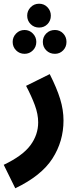

<svg xmlns="http://www.w3.org/2000/svg" viewBox="-59 -781 433 1031"><path d="M23 230 -39 104Q62 56 104 -0.5Q146 -57 146 -124Q146 -168 128 -216.5Q110 -265 81 -320L208 -383Q246 -308 264 -249.5Q282 -191 282 -134Q282 -22 222.5 70.5Q163 163 23 230ZM151 -633Q124 -633 105.5 -651.5Q87 -670 87 -697Q87 -723 105.5 -742Q124 -761 151 -761Q178 -761 196 -742Q214 -723 214 -697Q214 -670 196 -651.5Q178 -633 151 -633ZM73 -492Q46 -492 27.5 -510.5Q9 -529 9 -556Q9 -582 27.5 -601Q46 -620 73 -620Q99 -620 117.5 -601Q136 -582 136 -556Q136 -529 117.5 -510.5Q99 -492 73 -492ZM236 -492Q208 -492 189.5 -510.5Q171 -529 171 -556Q171 -583 189.5 -601.5Q208 -620 236 -620Q262 -620 280 -601.5Q298 -583 298 -556Q298 -529 280 -510.5Q262 -492 236 -492Z"/></svg>

Font: Noto Sans Arabic Cond
Style: Bold
Weight: 700
Width: 3
Designer: Monotype Design Team, Nadine Chahine, Nizar Qandah and Khaled Hosny
Foundry: Monotype Imaging Inc.
Version: Version 2.012; ttfautohint (v1.8.4.7-5d5b)